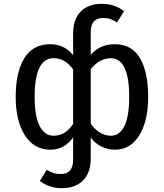

<svg xmlns="http://www.w3.org/2000/svg" viewBox="-20 -770 856 1003"><path d="M754 -264Q754 -138 707.5 -63Q661 12 581 12Q543 12 509.5 -4.5Q476 -21 454 -52V57Q454 133 413.5 173Q373 213 303 213Q238 213 188 175L224 117Q244 129 259.5 134Q275 139 298 139Q362 139 362 65V-52Q316 12 243 12Q158 12 110 -63Q62 -138 62 -264Q62 -393 107 -466Q152 -539 242 -539Q316 -539 362 -482V-594Q362 -670 402 -710Q442 -750 513 -750Q578 -750 628 -712L592 -653Q572 -665 556.5 -670.5Q541 -676 518 -676Q454 -676 454 -602V-483Q500 -539 580 -539Q668 -539 711 -466.5Q754 -394 754 -264ZM362 -123V-407Q321 -466 260 -466Q161 -466 161 -264Q161 -163 187 -112Q213 -61 260 -61Q322 -61 362 -123ZM655 -264Q655 -365 630.5 -415.5Q606 -466 560 -466Q500 -466 454 -409V-124Q475 -94 502 -77.5Q529 -61 560 -61Q605 -61 630 -112Q655 -163 655 -264Z"/></svg>

Font: Fira GO
Style: Regular
Weight: 400
Designer: Carrois Corporate
Foundry: Carrois Corporate GbR
Version: Version 0.300